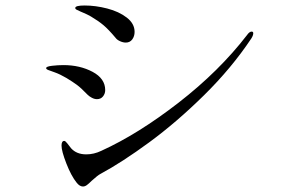

<svg xmlns="http://www.w3.org/2000/svg" viewBox="-20 -694 1040 699"><path d="M401 -556Q375 -587 356.5 -602.5Q338 -618 311 -634Q297 -642 283.5 -647.5Q270 -653 265 -656Q264 -656 259 -658.5Q254 -661 254 -665Q254 -674 288 -674Q328 -674 370.5 -663Q413 -652 441.5 -630Q470 -608 470 -578Q470 -562 461.5 -550.5Q453 -539 438 -539Q428 -539 417 -544Q406 -549 401 -556ZM259 -29Q239 -54 221.5 -99Q204 -144 204 -164Q204 -181 214 -181Q218 -181 225 -172Q232 -163 239 -154Q259 -132 294 -132Q322 -132 349 -145Q483 -206 630.5 -320.5Q778 -435 879 -566Q888 -579 896 -579Q902 -579 902 -573Q902 -565 895 -554Q823 -446 723 -347.5Q623 -249 523.5 -176Q424 -103 346 -61Q336 -56 314 -36Q303 -25 296 -20Q289 -15 282 -15Q270 -15 259 -29ZM299 -349Q275 -374 260 -385Q245 -396 222 -410Q198 -424 179.5 -430.5Q161 -437 156 -439Q148 -442 148 -446Q148 -452 169.5 -454.5Q191 -457 211 -457Q271 -457 317 -432.5Q363 -408 363 -366Q363 -353 355 -343Q347 -333 333 -333Q324 -333 314.5 -338Q305 -343 299 -349Z"/></svg>

Font: Shippori Mincho
Style: Regular
Weight: 400
Designer: FONTDASU
Foundry: FONTDASU / Google Inc. / but / Adobe
Version: Version 3.110; ttfautohint (v1.8.3)